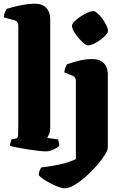

<svg xmlns="http://www.w3.org/2000/svg" viewBox="-30 -820 669 1040"><path d="M218 0Q205 0 178 -3Q151 -6 119.5 -11Q88 -16 62 -21Q36 -26 24 -30Q24 -38 27 -48.5Q30 -59 33 -66L50 -68Q67 -70 68 -87Q69 -104 69 -147V-682Q69 -690 64.5 -698.5Q60 -707 49 -710L-10 -726Q-8 -743 -2.5 -755Q3 -767 7 -772Q18 -776 43 -782.5Q68 -789 99 -794.5Q130 -800 159 -800Q199 -800 220.5 -777.5Q242 -755 242 -717V-129Q242 -108 236 -93.5Q230 -79 225 -73L284 -65Q286 -60 288.5 -49.5Q291 -39 291 -31Q282 -20 259.5 -10Q237 0 218 0ZM320 200Q305 200 276.5 188.5Q248 177 220.5 160.5Q193 144 180 129Q180 115 185 103Q190 91 194 87Q259 79 302.5 68.5Q346 58 381 42V-382Q381 -403 361 -411L318 -428Q320 -442 324.5 -454.5Q329 -467 333 -472Q350 -478 389 -489Q428 -500 471 -500Q512 -500 533 -477Q554 -454 554 -417V-20Q554 -7 537.5 19.5Q521 46 494 77Q467 108 435.5 136Q404 164 373.5 182Q343 200 320 200ZM447 -574Q438 -574 423.5 -586Q409 -598 394.5 -615Q380 -632 370 -650Q360 -668 360 -680Q360 -690 373 -703.5Q386 -717 405.5 -730Q425 -743 444 -751.5Q463 -760 474 -760Q484 -760 498 -748Q512 -736 525 -718Q538 -700 546.5 -682.5Q555 -665 555 -653Q555 -643 543 -630Q531 -617 513.5 -604Q496 -591 478 -582.5Q460 -574 447 -574Z"/></svg>

Font: Texturina Black
Style: Regular
Weight: 900
Designer: Guillermo Torres Carreño
Foundry: Omnibus-Type
Version: Version 1.002; ttfautohint (v1.8.3)